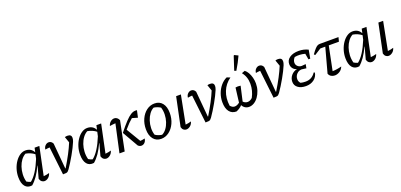

<svg xmlns="http://www.w3.org/2000/svg" viewBox="16 -1717 5622 2695"><g transform="rotate(-20 2826.5 -369.0)"><path d="M181 3Q112 13 74.5 -33Q37 -79 37 -171Q37 -233 55 -290.5Q73 -348 104.5 -393.5Q136 -439 175.5 -465Q215 -491 258 -491Q342 -491 380 -419L394 -483H465L377 -63Q400 -65 421 -69Q442 -73 463 -79Q451 -38 423 -16Q395 6 366 6Q344 6 325.5 -8.5Q307 -23 298 -53L347 -232L344 -233Q306 -150 266 -92.5Q226 -35 181 3ZM122 -76Q136 -68 150.5 -61Q165 -54 181 -50Q276 -123 360 -329L374 -392Q322 -434 245 -448Q207 -428 177.5 -388.5Q148 -349 130.5 -297Q113 -245 110 -188Q107 -131 122 -76Z M704 -62Q818 -248 875 -388L844 -477Q862 -483 883 -483Q942 -483 942 -432Q942 -408 929 -375Q915 -341 893 -297Q871 -253 844 -205.5Q817 -158 789 -113Q761 -68 735 -31Q723 -15 713.5 -7Q704 1 688 3Q672 5 641 5L593 -414Q554 -412 527 -406Q530 -442 553 -464.5Q576 -487 604 -487Q644 -487 665 -445L699 -62Z M1104 3Q1035 13 997.5 -33Q960 -79 960 -171Q960 -233 978 -290.5Q996 -348 1027.5 -393.5Q1059 -439 1098.5 -465Q1138 -491 1181 -491Q1265 -491 1303 -419L1317 -483H1388L1300 -63Q1323 -65 1344 -69Q1365 -73 1386 -79Q1374 -38 1346 -16Q1318 6 1289 6Q1267 6 1248.5 -8.5Q1230 -23 1221 -53L1270 -232L1267 -233Q1229 -150 1189 -92.5Q1149 -35 1104 3ZM1045 -76Q1059 -68 1073.5 -61Q1088 -54 1104 -50Q1199 -123 1283 -329L1297 -392Q1245 -434 1168 -448Q1130 -428 1100.5 -388.5Q1071 -349 1053.5 -297Q1036 -245 1033 -188Q1030 -131 1045 -76Z M1486 0 1577 -417Q1555 -416 1535.5 -413.5Q1516 -411 1491 -407Q1501 -444 1527.5 -466Q1554 -488 1584 -488Q1606 -488 1624 -474.5Q1642 -461 1653 -436L1564 0ZM1629 -254Q1698 -341 1746 -392Q1794 -443 1830.5 -465.5Q1867 -488 1900 -488Q1906 -488 1912 -487.5Q1918 -487 1924 -486L1901 -382L1819 -406Q1791 -383 1762 -353.5Q1733 -324 1694 -278L1821 -65Q1836 -66 1852 -68.5Q1868 -71 1890 -76Q1885 -38 1863.5 -17Q1842 4 1814 4Q1786 4 1764 -18Z M2109 9Q2035 9 1992.5 -44.5Q1950 -98 1950 -190Q1950 -274 1981.5 -342.5Q2013 -411 2066.5 -451Q2120 -491 2186 -491Q2260 -491 2302 -438.5Q2344 -386 2344 -293Q2344 -209 2312.5 -140.5Q2281 -72 2227.5 -31.5Q2174 9 2109 9ZM2138 -41Q2176 -59 2205 -98Q2234 -137 2251 -189Q2268 -241 2269.5 -297Q2271 -353 2255 -404Q2208 -433 2156 -440Q2118 -421 2089 -381Q2060 -341 2043 -289Q2026 -237 2024.5 -181.5Q2023 -126 2039 -78Q2082 -49 2138 -41Z M2582 -79Q2571 -38 2542.5 -16Q2514 6 2485 6Q2463 6 2444.5 -8.5Q2426 -23 2418 -53L2508 -483H2579L2497 -62Q2542 -66 2582 -79Z M2833 -62Q2947 -248 3004 -388L2973 -477Q2991 -483 3012 -483Q3071 -483 3071 -432Q3071 -408 3058 -375Q3044 -341 3022 -297Q3000 -253 2973 -205.5Q2946 -158 2918 -113Q2890 -68 2864 -31Q2852 -15 2842.5 -7Q2833 1 2817 3Q2801 5 2770 5L2722 -414Q2683 -412 2656 -406Q2659 -442 2682 -464.5Q2705 -487 2733 -487Q2773 -487 2794 -445L2828 -62Z M3231 9Q3163 9 3125.5 -40.5Q3088 -90 3088 -181Q3088 -247 3110 -308Q3132 -369 3171.5 -416Q3211 -463 3264 -488L3314 -469Q3228 -408 3190 -312.5Q3152 -217 3168 -100Q3198 -65 3233 -65Q3267 -65 3306 -95L3333 -312Q3350 -315 3368 -315.5Q3386 -316 3409 -312L3359 -92Q3388 -63 3425 -63Q3462 -63 3497 -96Q3547 -189 3547 -290Q3547 -396 3486 -470L3534 -488Q3559 -470 3579 -435.5Q3599 -401 3610.5 -357Q3622 -313 3622 -268Q3622 -213 3605.5 -163Q3589 -113 3561 -74Q3533 -35 3496.5 -13Q3460 9 3421 9Q3388 9 3362 -7.5Q3336 -24 3322 -53Q3287 -13 3231 9ZM3424 -528 3396 -539 3462 -741 3471 -747 3526 -720Q3506 -675 3480 -626.5Q3454 -578 3424 -528Z M3849 -62Q3963 -248 4020 -388L3989 -477Q4007 -483 4028 -483Q4087 -483 4087 -432Q4087 -408 4074 -375Q4060 -341 4038 -297Q4016 -253 3989 -205.5Q3962 -158 3934 -113Q3906 -68 3880 -31Q3868 -15 3858.5 -7Q3849 1 3833 3Q3817 5 3786 5L3738 -414Q3699 -412 3672 -406Q3675 -442 3698 -464.5Q3721 -487 3749 -487Q3789 -487 3810 -445L3844 -62Z M4272 8Q4198 8 4153.5 -25Q4109 -58 4109 -113Q4109 -167 4143.5 -208Q4178 -249 4232 -260Q4196 -269 4174.5 -296.5Q4153 -324 4153 -362Q4153 -421 4204 -456.5Q4255 -492 4340 -492Q4415 -492 4480 -460L4457 -334H4430L4415 -422Q4335 -444 4260 -430Q4228 -395 4228 -355Q4228 -323 4252 -301Q4276 -279 4310 -279L4371 -284L4360 -225L4292 -234Q4258 -233 4233 -215Q4208 -197 4196 -170Q4184 -143 4187.5 -114Q4191 -85 4213 -62Q4246 -53 4288 -53Q4383 -53 4436 -135L4452 -128Q4441 -66 4392 -29Q4343 8 4272 8Z M4541 -358 4525 -372Q4560 -421 4582 -444.5Q4604 -468 4620.5 -475.5Q4637 -483 4654 -483H4933L4917 -420H4765L4692 -61Q4761 -63 4828 -82Q4812 -39 4776 -16.5Q4740 6 4703 6Q4673 6 4648.5 -8.5Q4624 -23 4613 -52L4713 -420H4639Z M5067 3Q4998 13 4960.5 -33Q4923 -79 4923 -171Q4923 -233 4941 -290.5Q4959 -348 4990.5 -393.5Q5022 -439 5061.5 -465Q5101 -491 5144 -491Q5228 -491 5266 -419L5280 -483H5351L5263 -63Q5286 -65 5307 -69Q5328 -73 5349 -79Q5337 -38 5309 -16Q5281 6 5252 6Q5230 6 5211.5 -8.5Q5193 -23 5184 -53L5233 -232L5230 -233Q5192 -150 5152 -92.5Q5112 -35 5067 3ZM5008 -76Q5022 -68 5036.5 -61Q5051 -54 5067 -50Q5162 -123 5246 -329L5260 -392Q5208 -434 5131 -448Q5093 -428 5063.5 -388.5Q5034 -349 5016.5 -297Q4999 -245 4996 -188Q4993 -131 5008 -76Z M5603 -79Q5592 -38 5563.5 -16Q5535 6 5506 6Q5484 6 5465.5 -8.5Q5447 -23 5439 -53L5529 -483H5600L5518 -62Q5563 -66 5603 -79Z"/></g></svg>

Font: Piazzolla
Style: Italic
Weight: 400
Italic angle: -11.3°
Designer: Juan Pablo del Peral
Foundry: Huerta Tipografica
Version: Version 1.330